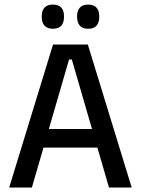

<svg xmlns="http://www.w3.org/2000/svg" viewBox="-20 -838 630 858"><path d="M21 0 217 -639H372.5L568.5 0H467L301 -572H288.5L122.5 0ZM149 -178.5V-261.5H439.5V-178.5ZM216 -709.5Q191.5 -709.5 179 -723.2Q166.5 -737 166.5 -762V-765.5Q166.5 -790.5 179 -804Q191.5 -817.5 216 -817.5Q241.5 -817.5 253.8 -804Q266 -790.5 266 -765.5V-762Q266 -737 253.8 -723.2Q241.5 -709.5 216 -709.5ZM374 -709.5Q349 -709.5 336.8 -723.2Q324.5 -737 324.5 -762V-765.5Q324.5 -790.5 336.8 -804Q349 -817.5 374 -817.5Q399 -817.5 411.2 -804Q423.5 -790.5 423.5 -765.5V-762Q423.5 -737 411.2 -723.2Q399 -709.5 374 -709.5Z"/></svg>

Font: Anek Gujarati Medium
Style: Regular
Weight: 500
Designer: Mrunmayee Ghaisas (Gujarati), Yesha Goshar (Latin)
Foundry: Ek Type
Version: Version 1.003